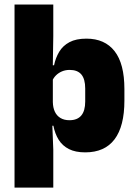

<svg xmlns="http://www.w3.org/2000/svg" viewBox="-20 -680 616 872"><path d="M367 12Q322.5 12 293 -3Q263.5 -18 246.5 -45.2Q229.5 -72.5 222.5 -109H180L220 -216.5Q220.5 -191 229.2 -172.5Q238 -154 254.8 -144Q271.5 -134 295.5 -134Q331 -134 349 -155.2Q367 -176.5 367 -219V-278Q367 -321 349.5 -341.8Q332 -362.5 296.5 -362.5Q277.5 -362.5 261.5 -355.8Q245.5 -349 234 -337.5Q222.5 -326 217 -311.5L180 -383.5H225.5Q232.5 -417.5 249 -445Q265.5 -472.5 295.5 -488.5Q325.5 -504.5 372.5 -504.5Q456 -504.5 500.5 -447.5Q545 -390.5 545 -275.5V-223Q545 -106.5 500.2 -47.2Q455.5 12 367 12ZM222 172H46V-659.5H222V-516L219.5 -361.5L220 -340V-158L217 -128.5L222 0Z"/></svg>

Font: Anek Devanagari Medium ExtraBold
Style: Regular
Weight: 800
Version: Version 1.003